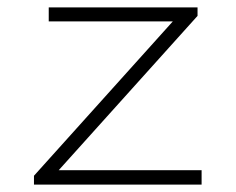

<svg xmlns="http://www.w3.org/2000/svg" viewBox="-20 -500 640 520"><path d="M72 0V-24L448 -442H112V-480H515V-457L139 -39H526V0Z"/></svg>

Font: Source Code Pro ExtraLight Light
Style: Regular
Weight: 300
Monospace: yes
Version: Version 1.018;hotconv 1.0.116;makeotfexe 2.5.65601